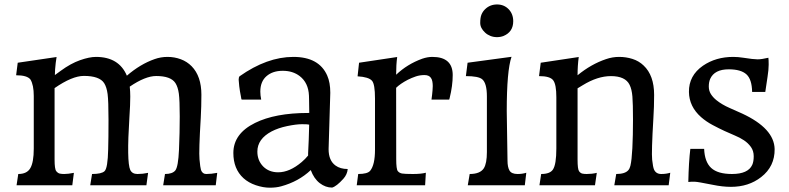

<svg xmlns="http://www.w3.org/2000/svg" viewBox="-20 -852 3627 883"><path d="M365.7 -502.9Q312 -502.9 231 -446.8V-117.7Q231 -74.2 238.8 -64.7Q246.6 -55.2 255.6 -53.5Q264.6 -51.8 275.4 -51.8Q293 -51.8 319.8 -57.1L312.5 0H56.2L64 -51.8Q103.5 -51.8 119.1 -78.1Q135.3 -105 135.3 -168.9V-410.6Q135.3 -460.9 120.1 -486.3Q105 -505.9 54.2 -505.9L61.5 -563.5L240.2 -589.8L236.3 -563Q232.4 -530.3 232.4 -506.8L259.3 -526.4Q305.2 -560.1 348.1 -575.2Q391.1 -590.3 421.4 -590.3Q526.9 -590.3 563.5 -503.9Q625 -557.1 690.9 -580.1Q719.2 -590.3 750.7 -590.3Q782.2 -590.3 811.3 -579.6Q840.3 -568.8 861.3 -547.4Q906.2 -501.5 906.2 -416.5Q906.2 -362.8 903.3 -310.1Q894 -157.2 897.5 -119.1Q900.9 -81.1 904.3 -70.3Q911.1 -51.8 928.2 -51.8Q952.1 -51.8 979 -57.1L972.2 0H730.5L738.8 -51.8Q772.5 -51.8 786.1 -67.9Q799.8 -85 803.2 -163.6Q806.6 -242.2 806.6 -316.4Q806.6 -390.6 802.5 -421.4Q798.3 -452.1 786.6 -470.2Q765.6 -502.4 698.2 -502.4Q648.4 -502.4 576.7 -453.6Q579.1 -431.6 579.1 -408.2Q579.1 -370.1 575.2 -313.5Q562 -106.9 579.1 -70.3Q587.9 -51.8 612.3 -51.8Q636.7 -51.8 661.1 -57.1L653.3 0H395L403.3 -51.8Q447.3 -51.8 460.9 -64.9Q475.6 -78.6 477.5 -165.5Q479 -214.4 479 -301Q479 -387.7 474.9 -419.4Q470.7 -451.2 459 -469.7Q437.5 -502.9 365.7 -502.9Z M1499 -425.3 1491.2 -166Q1491.2 -113.8 1522.9 -90.8Q1544.9 -74.7 1579.1 -74.7Q1577.1 -49.8 1559.1 -29.8Q1527.3 5.4 1507.3 10.7Q1477.1 10.7 1450.4 -9.8Q1423.8 -30.3 1409.2 -69.8Q1353.5 -17.1 1272.9 4.9Q1250.5 11.2 1220.5 11.2Q1190.4 11.2 1156.5 -0.2Q1122.6 -11.7 1099.6 -32.7Q1053.2 -75.2 1053.2 -148.4Q1053.2 -237.3 1152.8 -286.6Q1245.6 -332.5 1397 -332.5H1402.3Q1402.3 -363.3 1401.4 -392.6L1400.9 -412.1Q1398.4 -471.2 1358.4 -502Q1326.7 -526.4 1280.3 -526.4Q1233.9 -526.4 1205.6 -501.7Q1177.2 -477.1 1177.2 -430.7Q1177.2 -413.6 1181.2 -394H1093.8L1090.3 -395Q1088.9 -402.8 1087.4 -411.6Q1083 -432.6 1080.3 -455.3Q1077.6 -478 1077.6 -485.4Q1077.6 -496.1 1081.5 -501Q1208 -590.3 1329.1 -590.3Q1447.3 -590.3 1484.9 -504.4Q1499 -472.7 1499 -425.3ZM1397 -147Q1400.4 -208.5 1401.9 -278.8Q1396.5 -280.8 1369.4 -280.8Q1342.3 -280.8 1301 -272.2Q1259.8 -263.7 1229 -247.6Q1163.6 -212.9 1163.6 -154.8Q1163.6 -114.3 1189.9 -86.9Q1216.8 -59.6 1259.3 -59.6Q1312 -59.6 1367.7 -106.9Q1384.3 -121.1 1397 -136.7Z M1938.5 -57.6 1935.1 0H1620.6L1627.4 -51.8Q1670.4 -51.8 1682.6 -66.9Q1704.6 -94.2 1704.6 -163.6V-398.9Q1704.6 -464.8 1690.9 -480.5Q1675.8 -498 1624.5 -501L1631.3 -563.5L1806.6 -589.8Q1801.8 -554.2 1801.8 -508.3Q1853 -557.1 1921.9 -582Q1946.3 -590.3 1968.3 -590.3Q2062 -590.3 2062 -506.8Q2062 -457.5 2047.9 -400.9Q2046.9 -397 2046.4 -395.8Q2045.9 -394.5 2045.9 -394H1964.4L1967.3 -417L1969.2 -436.5Q1970.2 -445.8 1970.2 -456.1Q1970.2 -466.3 1968.5 -476.6Q1966.8 -486.8 1961.9 -493.7Q1953.1 -506.8 1932.1 -506.8Q1911.1 -506.8 1892.3 -500.5Q1873.5 -494.1 1856 -485.4Q1820.3 -466.8 1800.8 -447.3L1801.8 -447.8L1802.2 -120.1Q1802.2 -73.7 1809.6 -64.9Q1816.9 -56.2 1828.9 -54Q1840.8 -51.8 1878.9 -51.8Q1917 -51.8 1938.5 -57.6Z M2295.4 -686.5Q2281.7 -681.2 2265.6 -681.2Q2249.5 -681.2 2235.4 -686.8Q2221.2 -692.4 2210.9 -702.1Q2188.5 -722.7 2188.5 -746.8Q2188.5 -771 2194.3 -785.2Q2200.2 -799.3 2210.9 -809.6Q2233.4 -831.5 2266.1 -831.5Q2297.9 -831.5 2319.3 -809.6Q2340.3 -787.6 2340.3 -754.4Q2340.3 -705.1 2295.4 -686.5ZM2332.5 -590.8Q2310.5 -527.3 2310.5 -340.8L2314 -113.3Q2314 -83.5 2323.2 -67.6Q2332.5 -51.8 2360.4 -51.8Q2382.8 -51.8 2400.4 -57.6L2393.6 0H2131.3L2140.1 -51.8Q2188 -51.8 2205.1 -78.1Q2219.2 -100.6 2219.2 -152.8V-408.2Q2219.2 -469.2 2197.8 -487.3Q2180.7 -502 2122.6 -502L2130.4 -563.5Z M2468.8 -51.8Q2509.3 -51.8 2522.9 -72.3Q2538.6 -95.7 2538.6 -168.9V-404.8Q2538.6 -463.4 2524.4 -482.4Q2510.3 -502 2459 -502L2466.8 -563.5L2641.6 -589.8Q2636.2 -550.3 2636.2 -505.9Q2698.7 -557.1 2767.1 -580.1Q2796.4 -590.3 2827.6 -590.3Q2858.9 -590.3 2888.4 -581.1Q2918 -571.8 2939.9 -550.8Q2988.3 -505.4 2988.3 -415.5Q2988.3 -360.8 2984.9 -308.6Q2975.6 -151.9 2979.2 -117.7Q2982.9 -83.5 2987.8 -72.3Q2997.1 -51.8 3021 -51.8Q3043.9 -51.8 3062.5 -57.6L3055.2 0H2805.2L2814 -51.8Q2854.5 -51.8 2869.6 -69.3Q2876 -76.7 2879.2 -89.6Q2882.3 -102.5 2884.5 -122.6Q2886.7 -142.6 2888.2 -170.9Q2891.1 -228.5 2891.1 -301.5Q2891.1 -374.5 2888.4 -408Q2885.7 -441.4 2875.5 -461.9Q2856 -502 2789.6 -502Q2728 -502 2659.7 -460L2636.2 -445.8V-117.7Q2636.2 -73.7 2643.1 -64.5Q2649.9 -55.2 2658.7 -53.5Q2667.5 -51.8 2678.2 -51.8Q2703.1 -51.8 2724.6 -57.1L2716.3 0H2460.9Z M3513.7 -586.4Q3515.1 -577.6 3515.1 -554.7Q3515.1 -531.7 3509.8 -498L3499.5 -429.2H3439Q3438 -486.8 3413.1 -509.8Q3387.7 -533.2 3331.5 -533.2Q3266.1 -533.2 3246.1 -489.3Q3239.7 -474.1 3239.7 -454.3Q3239.7 -434.6 3249.3 -419.4Q3258.8 -404.3 3274.4 -391.6Q3299.8 -371.1 3335.4 -355.5L3393.6 -329.6Q3540.5 -261.2 3542.5 -166.5Q3543.5 -86.4 3480.5 -37.6Q3423.3 7.3 3341.8 7.3Q3302.7 7.3 3258.3 -2Q3187.5 -16.1 3176.8 -16.1H3158.2Q3150.9 -16.1 3145.5 -15.1Q3147.5 -107.9 3154.8 -167.5H3218.3Q3220.7 -107.4 3250.7 -79.6Q3280.8 -51.8 3346.2 -51.8Q3420.4 -51.8 3439.5 -93.8Q3446.3 -108.9 3446.3 -133.5Q3446.3 -158.2 3433.3 -176.3Q3420.4 -194.3 3401.1 -207Q3381.8 -219.7 3359.1 -229Q3336.4 -238.3 3311.8 -249.8Q3287.1 -261.2 3257.6 -276.9Q3228 -292.5 3204.1 -313.5Q3149.4 -361.8 3148.4 -429.2Q3147.5 -504.4 3212.9 -549.8Q3272 -590.3 3352.1 -590.3Q3374.5 -590.3 3398.9 -586.4Q3444.8 -579.1 3463.9 -579.1Q3482.9 -579.1 3513.7 -586.4Z"/></svg>

Font: HeadlandOne
Style: Regular
Weight: 400
Designer: Gary Lonergan
Foundry: Sorkin Type Co.
Version: Version 1.002